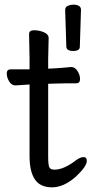

<svg xmlns="http://www.w3.org/2000/svg" viewBox="-20 -781 400 825"><path d="M323 -580Q323 -562 294.5 -562Q266 -562 265 -580L260 -738Q260 -751 271.5 -756Q283 -761 294 -761Q328 -761 328 -739V-738ZM189 -617 187 -528V-486L209 -487Q245 -489 285 -493H286Q302 -493 313 -476Q324 -459 324 -441Q324 -423 307 -423H268Q240 -423 220 -422L187 -421V-108Q187 -70 192.5 -61Q198 -52 214 -52Q254 -52 306 -92Q325 -106 339 -106Q353 -106 353 -90Q353 -66 306 -22Q254 24 203.5 24Q153 24 130 -10Q107 -44 107 -110V-418Q100 -418 47 -414H46Q30 -414 19.5 -431Q9 -448 9 -465.5Q9 -483 26 -483H107V-528L105 -635Q105 -651 126.5 -651Q148 -651 168.5 -642.5Q189 -634 189 -617Z"/></svg>

Font: ToneOZ-Pinyin-WenKai-Medium
Style: Medium
Weight: 700
Designer: Fontworks Inc.
Foundry: ToneOZ
Version: Version 0.240331